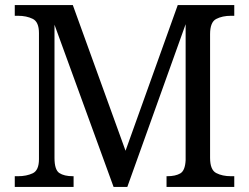

<svg xmlns="http://www.w3.org/2000/svg" viewBox="-20 -734 978 754"><path d="M38 0V-42H51Q84 -42 108.5 -53.5Q133 -65 133 -109V-604Q133 -648 108.5 -660Q84 -672 51 -672H38V-714H266L473 -142L678 -714H900V-672H887Q853 -672 829 -659.5Q805 -647 805 -600V-114Q805 -67 829 -54.5Q853 -42 887 -42H900V0H634V-42H637Q669 -42 688 -53Q707 -64 709 -105V-639L480 0H426L194 -637V-114Q194 -67 213 -54.5Q232 -42 266 -42H269V0Z"/></svg>

Font: Noto Serif Khitan Small Script
Style: Regular
Weight: 400
Designer: LIU Zhao, ZHANG Congyu, Kushim JIANG
Foundry: Guyu Beijing Co. Ltd.
Version: Version 1.000; ttfautohint (v1.8.4.7-5d5b)